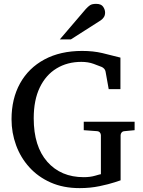

<svg xmlns="http://www.w3.org/2000/svg" viewBox="-20 -948 735 984"><path d="M669.9 -280.8 619.1 -275.9Q608.4 -275.4 603.3 -269Q598.1 -262.7 598.1 -254.9V-23.9Q598.1 -23.9 568.1 -13.9Q538.1 -3.9 490.2 6.1Q442.4 16.1 388.2 16.1Q304.7 16.1 239.7 -12.7Q174.8 -41.5 130.1 -91.1Q85.4 -140.6 62.3 -204.1Q39.1 -267.6 39.1 -336.9Q39.1 -441.9 82.8 -520.8Q126.5 -599.6 207.8 -643.3Q289.1 -687 400.9 -687Q457.5 -687 504.4 -676Q551.3 -665 597.2 -652.8V-491.2H537.1L521 -581.1Q519.5 -589.8 513.7 -595.9Q507.8 -602.1 501 -605Q486.8 -610.8 459.5 -620.8Q432.1 -630.9 397 -630.9Q325.2 -630.9 270 -597.4Q214.8 -564 183.8 -499.5Q152.8 -435.1 152.8 -341.8Q152.8 -197.8 222.4 -118.9Q292 -40 409.2 -40Q442.4 -40 468 -47.6Q493.7 -55.2 497.1 -55.2V-254.9Q497.1 -262.7 491.9 -269Q486.8 -275.4 476.1 -275.9L409.2 -280.8V-324.2H669.9ZM518.6 -883.3Q518.6 -869.6 512.2 -859.9Q505.9 -850.1 495.6 -843.3L343.3 -746.1H286.6L419.4 -901.4Q430.7 -914.1 441.2 -921.1Q451.7 -928.2 472.7 -928.2Q498.5 -928.2 508.5 -913.6Q518.6 -898.9 518.6 -883.3Z"/></svg>

Font: Charis
Style: Regular
Weight: 400
Designer: Walt Agee, Miriam Martin, Annie Olsen, Victor Gaultney, Lorna Priest, Alan Ward, Bob Hallissy, Martin Hosken, Sharon Cor
Foundry: SIL Global
Version: Version 7.000